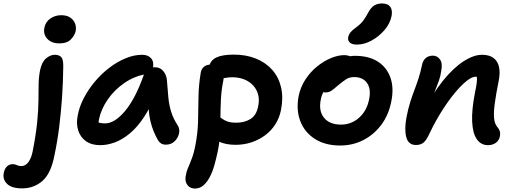

<svg xmlns="http://www.w3.org/2000/svg" viewBox="-144 -830 2981 1111"><path d="M-16 260Q-77 260 -103.5 233.5Q-130 207 -122 170Q-117 145 -103 132.5Q-89 120 -71 120Q-61 120 -54 122.5Q-47 125 -39.5 128Q-32 131 -21 131Q3 131 20 108.5Q37 86 45 46Q64 -51 71 -122Q78 -193 78.5 -245.5Q79 -298 79.5 -341Q80 -384 88 -424Q98 -472 123 -492.5Q148 -513 173 -513Q198 -513 210.5 -499.5Q223 -486 222 -443Q221 -353 215 -266Q209 -179 198.5 -95Q188 -11 171 69Q151 174 101.5 217Q52 260 -16 260ZM200 -579Q154 -579 129.5 -605.5Q105 -632 113 -671Q120 -704 147.5 -723Q175 -742 210 -742Q243 -742 263 -728Q283 -714 290.5 -693.5Q298 -673 294 -651Q289 -626 266.5 -602.5Q244 -579 200 -579Z M436 10Q386 10 353.5 -13Q321 -36 308.5 -75.5Q296 -115 306 -163Q315 -213 341.5 -263.5Q368 -314 406 -359Q444 -404 489.5 -438.5Q535 -473 583.5 -493Q632 -513 679 -513Q712 -513 730 -493Q748 -473 741 -436Q738 -421 727.5 -412.5Q717 -404 702 -401Q635 -390 577.5 -351Q520 -312 481 -256.5Q442 -201 429 -141Q425 -120 425 -102.5Q425 -85 431 -58L386 -149Q406 -130 422 -123Q438 -116 464 -116Q519 -116 579 -187Q639 -258 687 -394Q695 -416 713 -428.5Q731 -441 752 -441Q783 -441 801.5 -418Q820 -395 822 -364Q826 -311 830 -267.5Q834 -224 846 -184.5Q858 -145 885 -103Q894 -89 893.5 -71Q893 -53 883.5 -35Q874 -17 857 -5Q840 7 816 7Q799 7 788 0Q777 -7 770 -19Q756 -44 745 -70.5Q734 -97 726.5 -128.5Q719 -160 716 -201.5Q713 -243 714 -298L762 -301Q729 -212 689 -152Q649 -92 605.5 -56.5Q562 -21 519 -5.5Q476 10 436 10Z M1219 8Q1163 8 1123 -10.5Q1083 -29 1063.5 -59Q1044 -89 1051 -123Q1054 -139 1067 -151.5Q1080 -164 1095 -164Q1109 -164 1120 -157.5Q1131 -151 1143 -142Q1155 -133 1174 -126.5Q1193 -120 1223 -120Q1271 -120 1305.5 -141.5Q1340 -163 1350 -215Q1358 -253 1349.5 -283.5Q1341 -314 1320 -336.5Q1299 -359 1268 -371Q1237 -383 1199 -383Q1181 -383 1162 -379.5Q1143 -376 1120 -376Q1103 -376 1089 -385Q1075 -394 1068 -409Q1061 -424 1065 -441Q1073 -481 1108 -497.5Q1143 -514 1209 -514Q1280 -514 1337 -491Q1394 -468 1431.5 -425.5Q1469 -383 1482.5 -324Q1496 -265 1482 -194Q1473 -148 1449.5 -111Q1426 -74 1390.5 -47.5Q1355 -21 1311.5 -6.5Q1268 8 1219 8ZM984 261Q966 261 952.5 252Q939 243 932.5 225.5Q926 208 932 182Q935 163 941.5 147.5Q948 132 955 115.5Q962 99 970 76Q978 53 985 19Q1000 -56 1002 -125Q1004 -194 1004.5 -263.5Q1005 -333 1017 -406Q1020 -430 1035.5 -443Q1051 -456 1073 -456Q1097 -456 1116 -444Q1135 -432 1144.5 -412.5Q1154 -393 1149 -368Q1137 -310 1134.5 -257.5Q1132 -205 1131.5 -156Q1131 -107 1129 -57Q1127 -7 1116 46Q1107 89 1096 127.5Q1085 166 1069 196Q1053 226 1032 243.5Q1011 261 984 261Z M1825 12Q1737 12 1677.5 -26.5Q1618 -65 1593.5 -129.5Q1569 -194 1584 -274Q1595 -327 1623.5 -370.5Q1652 -414 1691 -445.5Q1730 -477 1771.5 -494Q1813 -511 1848 -511Q1863 -511 1876.5 -506.5Q1890 -502 1898 -492Q1906 -482 1903 -465Q1896 -435 1879 -411.5Q1862 -388 1820 -373Q1792 -362 1769.5 -344.5Q1747 -327 1732 -304.5Q1717 -282 1712 -253Q1699 -188 1731 -148.5Q1763 -109 1829 -109Q1889 -109 1934 -149Q1979 -189 1992 -256Q2004 -315 1980 -349.5Q1956 -384 1905 -384Q1879 -384 1860 -372Q1841 -360 1817 -340Q1799 -325 1787 -315Q1775 -305 1764.5 -300Q1754 -295 1739 -295Q1723 -295 1710.5 -310Q1698 -325 1704 -358Q1710 -385 1730.5 -411.5Q1751 -438 1781 -459.5Q1811 -481 1844.5 -494Q1878 -507 1909 -507Q1992 -507 2044 -472.5Q2096 -438 2116 -378.5Q2136 -319 2120 -242Q2105 -165 2062.5 -108Q2020 -51 1958.5 -19.5Q1897 12 1825 12ZM1921 -572Q1892 -572 1879.5 -584.5Q1867 -597 1871 -616Q1875 -632 1885 -644Q1895 -656 1916 -671Q1943 -691 1957 -709.5Q1971 -728 1986 -756Q2003 -788 2022.5 -799Q2042 -810 2066 -810Q2100 -810 2114 -791Q2128 -772 2122 -738Q2113 -693 2080.5 -655.5Q2048 -618 2005.5 -595Q1963 -572 1921 -572Z M2680 10Q2639 10 2615 -24.5Q2591 -59 2588 -127.5Q2585 -196 2605 -297Q2612 -329 2614.5 -350Q2617 -371 2615.5 -384Q2614 -397 2608.5 -406Q2603 -415 2593 -423Q2616 -423 2631.5 -415.5Q2647 -408 2652.5 -391.5Q2658 -375 2651 -349Q2640 -370 2630.5 -378Q2621 -386 2607 -386Q2587 -386 2556 -361.5Q2525 -337 2488 -292.5Q2451 -248 2413.5 -189Q2376 -130 2343 -61Q2324 -19 2307 -5Q2290 9 2263 9Q2219 9 2207 -36Q2195 -81 2208 -151Q2218 -202 2230 -240Q2242 -278 2254.5 -310.5Q2267 -343 2278 -377Q2289 -411 2298 -454Q2303 -480 2319.5 -494Q2336 -508 2361 -508Q2386 -508 2402 -486Q2418 -464 2409 -419Q2405 -389 2396 -364Q2387 -339 2375.5 -310Q2364 -281 2351.5 -241.5Q2339 -202 2326 -144L2302 -175Q2358 -287 2418.5 -362Q2479 -437 2538 -475Q2597 -513 2645 -513Q2688 -513 2712.5 -494Q2737 -475 2744 -440.5Q2751 -406 2741 -359Q2726 -284 2719 -232Q2712 -180 2715 -147Q2718 -114 2733 -96Q2744 -84 2748 -71Q2752 -58 2748 -39Q2744 -18 2725.5 -4Q2707 10 2680 10Z"/></svg>

Font: Shantell Sans Light SemiBold
Style: Italic
Weight: 600
Italic angle: -11°
Version: Version 1.011;[c5ecc13dd]